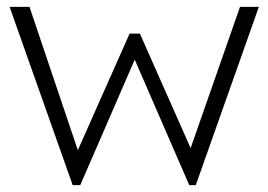

<svg xmlns="http://www.w3.org/2000/svg" viewBox="-20 -540 783 560"><path d="M192 0 8 -520H66L207 -102L358 -442H388L536 -108L680 -520H735L551 0H532L373 -366L214 0Z"/></svg>

Font: Mach ExtraLight
Style: Regular
Weight: 250
Version: Version 1.002